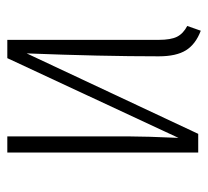

<svg xmlns="http://www.w3.org/2000/svg" viewBox="-42 -520 569 525"><g transform="rotate(-90 242.5 -257.5)"><path d="M434 -30 421 7Q384 -7 367.5 -33.5Q351 -60 351 -108Q351 -265 359 -469L139 0H88V-522H132V-188Q132 -144 128 -54L346 -522H396V-108Q396 -75 404.5 -58Q413 -41 434 -30Z"/></g></svg>

Font: Fira Sans Extra Condensed ExtraLight
Style: Regular
Weight: 275
Width: 1
Designer: Carrois Corporate & Edenspiekermann AG
Foundry: Carrois Corporate GbR & Edenspiekermann AG
Version: Version 4.203